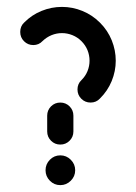

<svg xmlns="http://www.w3.org/2000/svg" viewBox="-20 -539 396 559"><path d="M112.6 -43.3Q112.6 -61.1 125.2 -73.9Q137.8 -86.7 155.6 -86.7Q173.3 -86.7 186.1 -73.9Q198.9 -61.1 198.9 -43.3Q198.9 -25.6 186.1 -12.8Q173.3 0 155.6 0Q137.8 0 125.2 -12.8Q112.6 -25.6 112.6 -43.3ZM155.6 -240.4Q171.5 -240.4 182.6 -229.3Q193.7 -218.1 193.7 -202.2V-156.3Q193.7 -140.4 182.6 -129.3Q171.5 -118.1 155.6 -118.1Q139.6 -118.1 128.5 -129.3Q117.4 -140.4 117.4 -156.3V-202.2Q117.4 -218.1 128.5 -229.3Q139.6 -240.4 155.6 -240.4ZM77 -407.8Q61.1 -407.8 50 -418.9Q38.9 -430 38.9 -445.9Q38.9 -462.6 50 -473Q72.2 -495.6 100.9 -507.2Q129.6 -518.9 160.4 -518.9Q191.1 -518.9 219.8 -507.2Q248.5 -495.6 271.1 -473Q293.7 -450.4 305.4 -421.5Q317 -392.6 317 -362.2Q317 -331.9 305.2 -303Q293.3 -274.1 270.7 -251.9Q260 -240.4 243.7 -240.4Q227.8 -240.4 216.7 -251.5Q205.6 -262.6 205.6 -278.5Q205.6 -294.8 217 -305.6Q228.9 -317.4 234.8 -332Q240.7 -346.7 240.7 -362.2Q240.7 -378.1 234.8 -392.8Q228.9 -407.4 217 -419.3Q205.6 -430.7 190.7 -436.7Q175.9 -442.6 160.4 -442.6Q144.8 -442.6 130.2 -436.7Q115.6 -430.7 103.7 -419.3Q98.5 -413.7 91.7 -410.7Q84.8 -407.8 77 -407.8Z"/></svg>

Font: 26F Galaxy Hebrew
Style: Bold
Weight: 700
Designer: C₂₉H₂₅N₃O₅
Version: Version 1.000